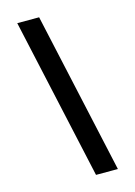

<svg xmlns="http://www.w3.org/2000/svg" viewBox="-141 -896 782 1111"><g transform="rotate(-15 250.0 -340.0)"><path d="M291 143 78 -823H209L422 143Z"/></g></svg>

Font: Iosevka SS04 Extrabold Oblique
Style: Regular
Weight: 800
Italic angle: -9°
Monospace: yes
Designer: Belleve Invis
Foundry: Belleve Invis
Version: Version 19.0.0; ttfautohint (v1.8.4)